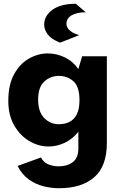

<svg xmlns="http://www.w3.org/2000/svg" viewBox="-20 -794 637 1017"><path d="M293 203Q252 203 210 192.5Q168 182 132 156Q96 130 73 85L197 40Q211 67 237 77Q263 87 289 87Q337 87 366 64.5Q395 42 395 -7V-96Q363 -56 321.5 -37Q280 -18 238 -18Q184 -18 135 -47Q86 -76 55 -130Q24 -184 24 -259Q24 -346 55 -401.5Q86 -457 134 -484Q182 -511 233 -511Q280 -511 323.5 -490Q367 -469 395 -428L415 -496H546V-37Q546 87 479 145Q412 203 293 203ZM292 -136Q322 -136 346.5 -147.5Q371 -159 386 -187Q401 -215 401 -263Q401 -336 368.5 -364Q336 -392 292 -392Q247 -392 214.5 -362Q182 -332 182 -267Q182 -201 214.5 -168.5Q247 -136 292 -136ZM382 -774 434 -729Q387 -729 359.5 -713Q332 -697 332 -668Q332 -647 351.5 -631Q371 -615 400 -608L298 -568Q251 -587 232.5 -612Q214 -637 214 -664Q214 -710 257.5 -742Q301 -774 382 -774Z"/></svg>

Font: Atkinson Hyperlegible
Style: Bold
Weight: 700
Designer: Elliott Scott, Megan Eiswerth, Linus Boman, Theodore Petrosky
Foundry: Braille Institute
Version: Version 1.006; ttfautohint (v1.8.3)